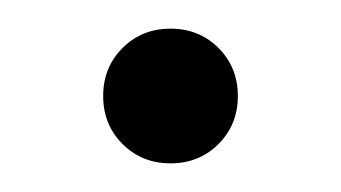

<svg xmlns="http://www.w3.org/2000/svg" viewBox="-20 -318 238 134"><path d="M52 -251Q52 -271 65.5 -284.5Q79 -298 99 -298Q119 -298 132.5 -284.5Q146 -271 146 -251Q146 -231 132.5 -217.5Q119 -204 99 -204Q79 -204 65.5 -217.5Q52 -231 52 -251Z"/></svg>

Font: Fahkwang ExtraLight
Style: Regular
Weight: 275
Designer: Suppakit Chalermlarp | Katatrad Co.,Ltd.
Foundry: Cadson Demak Co.,Ltd.
Version: Version 1.000; ttfautohint (v1.6)